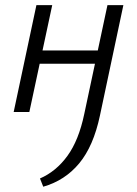

<svg xmlns="http://www.w3.org/2000/svg" viewBox="-20 -434 531 744"><path d="M147.6 289.5 134.9 257.6Q197.5 230.3 241.3 170Q285.2 109.6 306.5 7.7L396.4 -414.2H458.1L367.2 14.1Q342.1 132.5 286.9 199Q231.7 265.5 147.6 289.5ZM33 0 121.1 -414.2H182.4L93.7 0ZM100.7 -187.1 111.5 -238.5H391L379.7 -187.1Z"/></svg>

Font: Ysabeau
Style: Bold Italic
Weight: 700
Italic angle: -12°
Designer: Christian Thalmann (Catharsis Fonts)
Version: Version 2.002